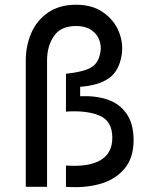

<svg xmlns="http://www.w3.org/2000/svg" viewBox="-20 -790 640 812"><path d="M455 -207Q455 -279 400 -301.5Q345 -324 259 -318V-478Q334 -486 366 -505Q398 -524 405 -572Q409 -597 399.5 -622Q390 -647 365.5 -663.5Q341 -680 302 -680Q237 -680 208 -637.5Q179 -595 179 -534V0H89V-534Q89 -595 111.5 -648.5Q134 -702 182 -736Q230 -770 302 -770Q370 -770 416 -738Q462 -706 482 -657.5Q502 -609 495 -560Q484 -488 439 -458Q394 -428 319 -423V-383Q384 -386 434.5 -369Q485 -352 515 -309.5Q545 -267 545 -197Q545 -122 506 -76Q467 -30 402.5 -12Q338 6 259 0V-90Q355 -83 405 -112.5Q455 -142 455 -207Z"/></svg>

Font: Fliege Mono Thin
Style: Regular
Weight: 100
Version: Version 0.020;Glyphs 3.3 (3306)